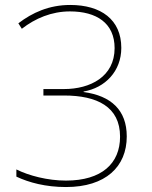

<svg xmlns="http://www.w3.org/2000/svg" viewBox="-20 -810 612 774"><path d="M246 -56C406 -56 491 -138 491 -260C491 -366 428 -424 317 -439V-441C404 -456 469 -523 469 -617C469 -731 387 -790 263 -790C178 -790 110 -759 54 -716L68 -694C122 -736 188 -764 262 -764C369 -764 442 -717 442 -616C442 -501 344 -451 238 -451H155V-425H238C371 -425 464 -380 464 -259C464 -151 390 -82 246 -82C172 -82 96 -102 46 -127V-98C97 -74 164 -56 246 -56Z"/></svg>

Font: Noto Sans Malayalam UI Thin
Style: Regular
Weight: 100
Designer: Jelle Bosma - Monotype Design Team
Foundry: Monotype Imaging Inc.
Version: Version 2.104